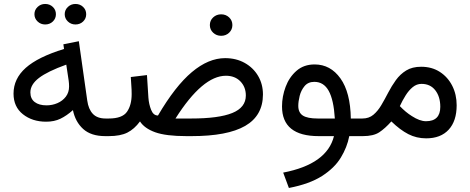

<svg xmlns="http://www.w3.org/2000/svg" viewBox="-20 -687 2373 969"><path d="M306.6 -615.2Q306.6 -636.7 322.5 -651.9Q338.4 -667 360.8 -667Q383.8 -667 399.4 -652.1Q415 -637.2 415 -615.2Q415 -593.3 399.4 -578.4Q383.8 -563.5 360.8 -563.5Q338.4 -563.5 322.5 -578.6Q306.6 -593.8 306.6 -615.2ZM153.8 -615.2Q153.8 -636.7 169.7 -651.9Q185.5 -667 208 -667Q231 -667 246.6 -652.1Q262.2 -637.2 262.2 -615.2Q262.2 -593.3 246.6 -578.4Q231 -563.5 208 -563.5Q185.5 -563.5 169.7 -578.6Q153.8 -593.8 153.8 -615.2ZM511.2 0Q439.5 0 399.7 -36.1Q359.9 -72.3 348.1 -131.3Q316.4 -103 285.2 -87.9Q253.9 -72.8 212.9 -72.8Q143.1 -72.8 95.7 -110.4Q48.3 -147.9 48.3 -214.4Q48.3 -289.6 109.9 -344.5Q171.4 -399.4 303.2 -439.9L299.8 -463.4L377.9 -479L420.4 -179.2Q426.3 -136.2 448.5 -112.5Q470.7 -88.9 513.2 -88.9H527.8V0ZM328.6 -250.5Q328.6 -265.6 326.7 -279.3L314.5 -360.8Q219.7 -326.7 176.5 -293.5Q133.3 -260.3 133.3 -220.7Q133.3 -188.5 155.3 -171.9Q177.2 -155.3 214.8 -155.3Q243.7 -155.3 269.8 -166.5Q295.9 -177.7 312.3 -199.2Q328.6 -220.7 328.6 -250.5Z M1039.1 -560.5Q1039.1 -583.5 1055.7 -599.1Q1072.3 -614.7 1096.2 -614.7Q1120.1 -614.7 1136.5 -599.1Q1152.8 -583.5 1152.8 -560.5Q1152.8 -537.6 1136.5 -522Q1120.1 -506.3 1096.2 -506.3Q1072.3 -506.3 1055.7 -522Q1039.1 -537.6 1039.1 -560.5ZM777.3 -104Q864.3 -252.4 948.2 -323Q1032.2 -393.6 1116.2 -393.6Q1171.9 -393.6 1215.1 -369.4Q1258.3 -345.2 1282.7 -303.7Q1307.1 -262.2 1307.1 -210Q1306.6 -103 1217.3 -51.5Q1127.9 0 946.8 0H920.9Q817.4 0 763.2 -19.5Q709 -39.1 686.5 -74.2Q658.2 -35.6 622.8 -17.8Q587.4 0 528.8 0H509.8L510.3 -88.9H528.8Q597.2 -88.9 620.8 -122.8Q644.5 -156.7 644.5 -211.9Q644.5 -235.4 642.8 -255.4Q641.1 -275.4 640.1 -298.3L721.7 -308.1L729 -193.8Q731.4 -161.1 742.7 -132.6Q753.9 -104 777.3 -104ZM1120.1 -304.7Q1002.4 -304.7 865.7 -88.9H944.8Q1084 -88.9 1152.3 -116.7Q1220.7 -144.5 1220.7 -205.1Q1220.7 -248 1193.1 -276.4Q1165.5 -304.7 1120.1 -304.7Z M1567.9 -361.8Q1647.9 -361.8 1698.2 -291.3Q1748.5 -220.7 1750.5 -88.9H1809.1V0H1742.7Q1731.9 56.2 1700 108.6Q1668 161.1 1605 201.4Q1542 241.7 1438 261.7L1409.2 184.1Q1630.4 141.6 1665.5 0H1588.4Q1403.3 0 1403.3 -149.9Q1403.3 -200.2 1421.6 -249Q1439.9 -297.9 1476.6 -329.8Q1513.2 -361.8 1567.9 -361.8ZM1583.5 -88.9H1669.9Q1664.1 -183.1 1638.9 -228.5Q1613.8 -273.9 1566.4 -273.9Q1535.2 -273.9 1517.3 -252.7Q1499.5 -231.4 1492.4 -203.1Q1485.4 -174.8 1485.4 -152.8Q1485.4 -118.7 1508.5 -103.8Q1531.7 -88.9 1583.5 -88.9Z M2130.9 11.2Q2082 11.2 2040.8 -10Q1999.5 -31.2 1955.1 -74.2Q1923.3 -38.6 1894 -19.3Q1864.7 0 1811.5 0H1791V-88.9H1809.1Q1841.8 -88.9 1864.3 -107.7Q1886.7 -126.5 1904.3 -156.2Q1921.9 -186 1939.2 -219.5Q1956.5 -252.9 1978 -282.7Q1999.5 -312.5 2030 -331.3Q2060.5 -350.1 2105.5 -350.1Q2159.7 -350.1 2200 -324Q2240.2 -297.9 2262.5 -253.9Q2284.7 -210 2284.7 -155.8Q2284.7 -76.2 2244.4 -32.5Q2204.1 11.2 2130.9 11.2ZM2107.4 -263.7Q2083 -263.7 2063 -247.3Q2043 -231 2026.9 -205.1Q2010.7 -179.2 1998 -151.4Q2027.3 -120.6 2058.6 -101.1Q2098.6 -75.2 2129.9 -75.2Q2202.1 -75.2 2202.1 -147.9Q2202.1 -198.7 2177 -231.2Q2151.9 -263.7 2107.4 -263.7Z"/></svg>

Font: Vazirmatn RD
Style: Regular
Weight: 400
Designer: Saber Rastikerdar
Foundry: Saber Rastikerdar
Version: Version 32.102